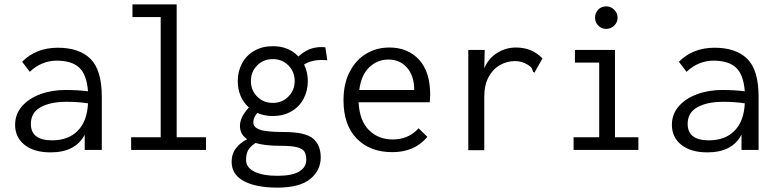

<svg xmlns="http://www.w3.org/2000/svg" viewBox="-20 -685 3540 877"><path d="M445 -243V0H367V-70Q325 11 211 11Q135 11 92 -23.5Q49 -58 49 -115Q49 -163 80 -199Q111 -235 163.5 -254.5Q216 -274 279 -274Q336 -274 382 -268Q376 -345 341.5 -376.5Q307 -408 239 -408Q205 -408 173.5 -395Q142 -382 116 -357L81 -403Q145 -467 244 -467Q342 -467 393.5 -416Q445 -365 445 -243ZM382 -213Q337 -220 285 -220Q209 -220 165 -195Q121 -170 121 -119Q121 -44 218 -44Q292 -44 335 -87.5Q378 -131 382 -213Z M579 -58H714V-607H585V-665H787V-58H921V0H579Z M1449 -411Q1401 -411 1369 -390Q1386 -356 1386 -315Q1386 -270 1366.5 -233.5Q1347 -197 1310.5 -176Q1274 -155 1226 -155Q1188 -155 1155 -169Q1137 -147 1137 -127Q1137 -103 1167.5 -92.5Q1198 -82 1277 -82Q1374 -82 1409.5 -52.5Q1445 -23 1445 34Q1445 93 1397 132.5Q1349 172 1247 172Q1149 172 1093.5 142Q1038 112 1038 54Q1038 18 1058 -8Q1078 -34 1109 -49Q1076 -71 1076 -110Q1076 -150 1117 -194Q1092 -216 1079 -247Q1066 -278 1066 -315Q1066 -359 1085.5 -395.5Q1105 -432 1141.5 -453Q1178 -474 1226 -474Q1299 -474 1343 -427Q1367 -449 1392.5 -459.5Q1418 -470 1449 -470L1466 -469L1475 -410Q1466 -411 1449 -411ZM1326 -315Q1326 -357 1297.5 -386Q1269 -415 1226 -415Q1183 -415 1154.5 -386Q1126 -357 1126 -315Q1126 -273 1154.5 -244Q1183 -215 1226 -215Q1269 -215 1297.5 -244Q1326 -273 1326 -315ZM1262 -19Q1190 -19 1147 -32Q1123 -16 1113.5 1Q1104 18 1104 46Q1104 80 1142 99Q1180 118 1248 118Q1314 118 1346.5 98.5Q1379 79 1379 45Q1379 21 1370.5 7.5Q1362 -6 1337 -12.5Q1312 -19 1262 -19Z M1549 -227Q1549 -302 1577 -356.5Q1605 -411 1652.5 -439.5Q1700 -468 1759 -468Q1842 -468 1893.5 -413Q1945 -358 1945 -251Q1945 -240 1943 -218H1618Q1622 -134 1665 -91Q1708 -48 1774 -48Q1846 -48 1892 -99L1932 -60Q1874 10 1772 10Q1670 10 1609.5 -52Q1549 -114 1549 -227ZM1872 -274Q1872 -338 1839.5 -375.5Q1807 -413 1754 -413Q1704 -413 1667 -378Q1630 -343 1621 -274Z M2458 -418 2426 -362 2422 -353 2415 -357Q2412 -368 2408 -374.5Q2404 -381 2391 -389Q2365 -406 2332 -406Q2296 -406 2264 -388Q2232 -370 2212 -333.5Q2192 -297 2192 -242V1H2119V-457H2194L2192 -373Q2211 -418 2250.5 -443Q2290 -468 2337 -468Q2410 -468 2458 -418Z M2600 -58H2717V-399H2606V-457H2789V-58H2896V0H2600ZM2698 -604Q2698 -626 2712.5 -641Q2727 -656 2749 -656Q2770 -656 2785.5 -640.5Q2801 -625 2801 -604Q2801 -583 2785.5 -568Q2770 -553 2749 -553Q2728 -553 2713 -568Q2698 -583 2698 -604Z M3445 -243V0H3367V-70Q3325 11 3211 11Q3135 11 3092 -23.5Q3049 -58 3049 -115Q3049 -163 3080 -199Q3111 -235 3163.5 -254.5Q3216 -274 3279 -274Q3336 -274 3382 -268Q3376 -345 3341.5 -376.5Q3307 -408 3239 -408Q3205 -408 3173.5 -395Q3142 -382 3116 -357L3081 -403Q3145 -467 3244 -467Q3342 -467 3393.5 -416Q3445 -365 3445 -243ZM3382 -213Q3337 -220 3285 -220Q3209 -220 3165 -195Q3121 -170 3121 -119Q3121 -44 3218 -44Q3292 -44 3335 -87.5Q3378 -131 3382 -213Z"/></svg>

Font: Vazir Code FD
Style: Code-FD
Weight: 400
Foundry: DejaVu fonts team - Redesigned by Saber Rastikerdar
Version: Version 1.1.2